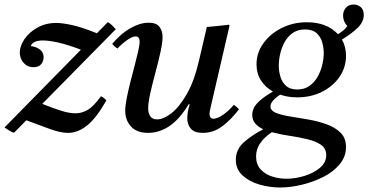

<svg xmlns="http://www.w3.org/2000/svg" viewBox="-43 -579 1638 854"><path d="M-23 -12 317 -358Q256 -381 215 -390Q174 -399 148 -399Q102 -399 94 -374Q116 -372 133.5 -359.5Q151 -347 151 -324Q151 -307 140 -293.5Q129 -280 106 -280Q79 -280 62 -299.5Q45 -319 45 -345Q45 -374 65.5 -404.5Q86 -435 123 -456Q160 -477 208 -477Q234 -477 277.5 -467.5Q321 -458 388 -431L436 -480Q445 -477 456.5 -465.5Q468 -454 472 -449L145 -117Q198 -96 232 -85.5Q266 -75 294 -75Q320 -75 346.5 -90Q373 -105 406 -151Q422 -143 430 -132Q385 -53 344 -20.5Q303 12 260 12Q226 12 179.5 -5Q133 -22 74 -44L20 11Q13 11 -3 1Q-19 -9 -23 -12Z M842 -309 877 -459Q901 -461 926 -463.5Q951 -466 975 -469L978 -465L896 -111Q895 -104 892 -93Q889 -82 889 -72Q889 -63 893 -57Q897 -51 907 -51Q924 -51 950 -69Q976 -87 997 -113Q1010 -104 1020 -93Q986 -48 946.5 -18Q907 12 859 12Q822 12 806 -6.5Q790 -25 790 -53Q790 -81 801 -115H796Q756 -49 711 -18.5Q666 12 616 12Q565 12 539.5 -16.5Q514 -45 514 -86Q514 -108 520.5 -141.5Q527 -175 536.5 -212.5Q546 -250 555.5 -286Q565 -322 571.5 -350.5Q578 -379 578 -394Q578 -417 560 -417Q546 -417 523.5 -401.5Q501 -386 479 -363Q472 -368 466.5 -373Q461 -378 456 -384Q496 -431 538.5 -454.5Q581 -478 618 -478Q652 -478 666 -460Q680 -442 680 -415Q680 -389 670.5 -346Q661 -303 648 -255Q635 -207 625.5 -164.5Q616 -122 616 -97Q616 -77 625 -62.5Q634 -48 656 -48Q684 -48 719 -75Q754 -102 787.5 -160Q821 -218 842 -309Z M1203 255Q1157 255 1111.5 242Q1066 229 1036 201.5Q1006 174 1006 132Q1006 85 1042.5 53Q1079 21 1128 -4Q1106 -14 1092.5 -29.5Q1079 -45 1079 -68Q1079 -96 1101 -120Q1123 -144 1171 -172Q1138 -190 1118 -221Q1098 -252 1098 -293Q1098 -344 1128.5 -386.5Q1159 -429 1210 -454.5Q1261 -480 1322 -480Q1411 -480 1460 -427Q1488 -443 1502 -463Q1483 -483 1483 -510Q1483 -530 1495.5 -544.5Q1508 -559 1530 -559Q1548 -559 1561.5 -547.5Q1575 -536 1575 -513Q1575 -482 1548.5 -456Q1522 -430 1478 -403Q1496 -371 1496 -331Q1496 -279 1467 -237Q1438 -195 1389 -170.5Q1340 -146 1279 -146Q1238 -146 1203 -158Q1183 -145 1171.5 -131.5Q1160 -118 1160 -106Q1160 -87 1184.5 -77Q1209 -67 1247 -61Q1285 -55 1328 -47.5Q1371 -40 1409 -26.5Q1447 -13 1471.5 11Q1496 35 1496 75Q1496 118 1467.5 152Q1439 186 1394 208.5Q1349 231 1298.5 243Q1248 255 1203 255ZM1166 9Q1132 32 1114 58.5Q1096 85 1096 117Q1096 152 1116 174Q1136 196 1167 206Q1198 216 1231 216Q1270 216 1311 203.5Q1352 191 1380 167.5Q1408 144 1408 111Q1408 81 1384.5 65Q1361 49 1323.5 40Q1286 31 1244.5 25Q1203 19 1166 9ZM1279 -181Q1311 -181 1333.5 -197Q1356 -213 1370 -238Q1384 -263 1390.5 -291Q1397 -319 1397 -343Q1397 -365 1390.5 -389.5Q1384 -414 1366 -431Q1348 -448 1313 -448Q1281 -448 1258.5 -432Q1236 -416 1222.5 -391Q1209 -366 1203 -338.5Q1197 -311 1197 -287Q1197 -263 1204 -238.5Q1211 -214 1229 -197.5Q1247 -181 1279 -181Z"/></svg>

Font: Tiro Devanagari Hindi
Style: Italic
Weight: 400
Italic angle: -11°
Designer: Devanagari: John Hudson & Fiona Ross, assisted by Paul Hanslow. Latin: John Hudson with Paul Hanslow, assisted by Kaja S
Foundry: Tiro Typeworks Ltd.
Version: Version 1.52